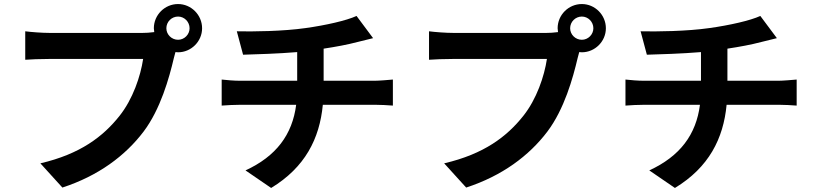

<svg xmlns="http://www.w3.org/2000/svg" viewBox="-20 -873 4040 951"><path d="M804 -733C804 -765 830 -791 862 -791C893 -791 919 -765 919 -733C919 -702 893 -676 862 -676C830 -676 804 -702 804 -733ZM742 -733 744 -714C723 -711 701 -710 687 -710C630 -710 299 -710 224 -710C191 -710 134 -714 105 -718V-577C130 -579 178 -581 224 -581C299 -581 629 -581 689 -581C676 -495 638 -382 572 -299C491 -197 378 -110 180 -64L289 56C467 -2 600 -101 691 -221C775 -332 818 -487 841 -585L849 -615L862 -614C927 -614 981 -668 981 -733C981 -799 927 -853 862 -853C796 -853 742 -799 742 -733Z M1078 -479V-350C1104 -352 1141 -354 1172 -354H1447C1428 -206 1348 -99 1196 -29L1323 58C1491 -44 1563 -186 1579 -354H1838C1865 -354 1899 -352 1926 -350V-479C1904 -477 1857 -473 1835 -473H1583V-632C1643 -641 1702 -652 1751 -665C1768 -669 1794 -676 1828 -684L1746 -794C1696 -771 1594 -748 1494 -734C1384 -718 1229 -716 1153 -718L1184 -602C1251 -604 1356 -607 1452 -615V-473H1170C1139 -473 1105 -476 1078 -479Z M2804 -733C2804 -765 2830 -791 2862 -791C2893 -791 2919 -765 2919 -733C2919 -702 2893 -676 2862 -676C2830 -676 2804 -702 2804 -733ZM2742 -733 2744 -714C2723 -711 2701 -710 2687 -710C2630 -710 2299 -710 2224 -710C2191 -710 2134 -714 2105 -718V-577C2130 -579 2178 -581 2224 -581C2299 -581 2629 -581 2689 -581C2676 -495 2638 -382 2572 -299C2491 -197 2378 -110 2180 -64L2289 56C2467 -2 2600 -101 2691 -221C2775 -332 2818 -487 2841 -585L2849 -615L2862 -614C2927 -614 2981 -668 2981 -733C2981 -799 2927 -853 2862 -853C2796 -853 2742 -799 2742 -733Z M3078 -479V-350C3104 -352 3141 -354 3172 -354H3447C3428 -206 3348 -99 3196 -29L3323 58C3491 -44 3563 -186 3579 -354H3838C3865 -354 3899 -352 3926 -350V-479C3904 -477 3857 -473 3835 -473H3583V-632C3643 -641 3702 -652 3751 -665C3768 -669 3794 -676 3828 -684L3746 -794C3696 -771 3594 -748 3494 -734C3384 -718 3229 -716 3153 -718L3184 -602C3251 -604 3356 -607 3452 -615V-473H3170C3139 -473 3105 -476 3078 -479Z"/></svg>

Font: Noto Sans CJK TC
Style: Bold
Weight: 700
Designer: Ryoko NISHIZUKA 西塚涼子 (kana, bopomofo & ideographs); Paul D. Hunt (Latin, Greek & Cyrillic); Sandoll Communications 산돌커뮤니
Foundry: Adobe
Version: Version 2.004;hotconv 1.0.118;makeotfexe 2.5.65603